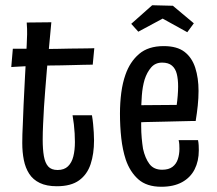

<svg xmlns="http://www.w3.org/2000/svg" viewBox="-20 -701 830 733"><path d="M197 10Q158 10 132 -2.5Q106 -15 91.5 -37.5Q77 -60 71 -90Q65 -120 65 -155Q65 -188 67 -224Q69 -260 70 -300Q73 -366 75.5 -410Q78 -454 79.5 -482Q81 -510 82 -530.5Q83 -551 83.5 -570Q84 -589 82 -615L176 -616Q172 -571 167.5 -524.5Q163 -478 159 -435Q155 -392 152.5 -355Q150 -318 148 -293Q146 -257 144.5 -226Q143 -195 143 -168Q143 -131 147.5 -105Q152 -79 164 -65.5Q176 -52 200 -52Q225 -52 239.5 -66Q254 -80 260 -104Q266 -128 266 -159Q266 -175 265 -192Q264 -209 262 -226.5Q260 -244 257 -261H331Q334 -244 335.5 -227.5Q337 -211 338 -195.5Q339 -180 339 -165Q339 -114 326 -74.5Q313 -35 282 -12.5Q251 10 197 10ZM23 -445 29 -515Q29 -515 40 -515Q51 -515 68.5 -515Q86 -515 104.5 -514.5Q123 -514 137 -514Q151 -514 156 -514Q175 -514 198.5 -514.5Q222 -515 246.5 -515.5Q271 -516 292.5 -516Q314 -516 327 -516.5Q340 -517 340 -517L334 -454Q334 -454 323.5 -454Q313 -454 295.5 -453.5Q278 -453 256.5 -452.5Q235 -452 214 -451.5Q193 -451 174 -451Q151 -451 124.5 -450Q98 -449 75 -448Q52 -447 37.5 -446Q23 -445 23 -445Z M596 12Q540 12 508 -16.5Q476 -45 460 -92Q448 -129 443 -173.5Q438 -218 438 -267Q438 -309 443 -347Q448 -385 459 -416Q476 -465 511 -495Q546 -525 605 -525Q656 -525 684.5 -503Q713 -481 725.5 -442Q738 -403 738 -354Q738 -327 735 -298Q732 -269 727 -239L654 -296Q657 -317 658.5 -336Q660 -355 660 -371Q660 -398 655 -418.5Q650 -439 636.5 -450.5Q623 -462 599 -462Q573 -462 557 -443.5Q541 -425 532 -397Q524 -370 521.5 -336.5Q519 -303 519 -269Q519 -244 519 -220Q519 -196 521 -174Q523 -152 526 -133Q534 -97 550.5 -75Q567 -53 599 -53Q624 -53 638.5 -64Q653 -75 659 -93.5Q665 -112 665 -133Q665 -141 664.5 -149.5Q664 -158 662 -166H736Q738 -156 738.5 -146Q739 -136 739 -127Q739 -86 723 -54.5Q707 -23 675 -5.5Q643 12 596 12ZM467 -232 466 -299 721 -301 727 -239Q727 -239 710 -239Q693 -239 666 -238Q639 -237 604.5 -236.5Q570 -236 534.5 -235Q499 -234 467 -232ZM695 -578 601 -630 508 -580 481 -610 561 -681 640 -679 720 -612Z"/></svg>

Font: Truculenta Medium
Style: Regular
Weight: 500
Version: Version 1.002